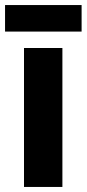

<svg xmlns="http://www.w3.org/2000/svg" viewBox="-36 -740 343 760"><path d="M287 -720H-16V-615H287ZM211 0V-550H59V0Z"/></svg>

Font: Noto Sans Khmer UI Condensed ExtraBold
Style: Regular
Weight: 800
Width: 3
Designer: Danh Hong and the Monotype Design Team
Foundry: Monotype Imaging Inc.
Version: Version 2.002